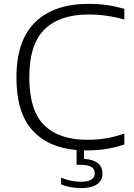

<svg xmlns="http://www.w3.org/2000/svg" viewBox="-20 -769 692 993"><path d="M131.5 -371Q131.5 -197 208.8 -121.5Q286 -46 431 -46Q481.5 -46 526.5 -53.2Q571.5 -60.5 623 -78V-22Q535 9 428 9H414.5V53Q460 55 485 74.2Q510 93.5 510 128.5Q510 165.5 480.8 184.8Q451.5 204 399 204Q372 204 345 199Q318 194 296 185V150Q349 171 397.5 171Q470 171 470 127.5Q470 104.5 451.5 94Q433 83.5 396.5 83.5H376V7Q228.5 -5.5 146.8 -96.2Q65 -187 65 -369Q65 -560.5 162.5 -654.8Q260 -749 436.5 -749Q487.5 -749 532 -742.8Q576.5 -736.5 623 -723.5V-668Q531 -694 438 -694Q288 -694 209.8 -616.5Q131.5 -539 131.5 -371Z"/></svg>

Font: Encode Sans Expanded Light
Style: Regular
Weight: 300
Width: 7
Designer: Multiple Designers
Foundry: Impallari Type
Version: Version 2.000